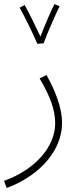

<svg xmlns="http://www.w3.org/2000/svg" viewBox="-29 -700 409 950"><path d="M156 -483 187 -486C202 -530 252 -642 266 -669L241 -680C230 -662 192 -574 171 -519C150 -565 108 -650 93 -675L68 -662C93 -620 138 -525 156 -483ZM4 230C135 183 278 68 278 -94C278 -163 247 -247 201 -329L167 -312C215 -230 244 -162 244 -90C244 26 146 139 -9 195Z"/></svg>

Font: Noto Sans Arabic ExtLt
Style: Regular
Weight: 200
Designer: Monotype Design Team, Nadine Chahine, Nizar Qandah and Khaled Hosny
Foundry: Monotype Imaging Inc.
Version: Version 2.012